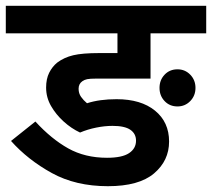

<svg xmlns="http://www.w3.org/2000/svg" viewBox="-20 -642 731 662"><path d="M368 -208Q341 -208 311.5 -202Q282 -196 256 -185Q226 -199 199.5 -223Q173 -247 156 -276.5Q139 -306 139 -340Q139 -370 149.5 -391Q160 -412 177 -426Q201 -444 232.5 -451.5Q264 -459 322 -459H385V-527H0V-622H691V-527H499V-371H312Q290 -371 280.5 -369Q271 -367 264 -362Q251 -353 251 -336Q251 -320 259.5 -308Q268 -296 280 -286Q323 -300 382 -300Q466 -300 514.5 -260.5Q563 -221 563 -154Q563 -88 511 -44Q459 0 352 0Q241 0 158.5 -45.5Q76 -91 18 -156L102 -223Q157 -163 215 -130.5Q273 -98 349 -98Q401 -98 425 -114Q449 -130 449 -157Q449 -181 429.5 -194.5Q410 -208 368 -208ZM530 -339Q530 -366 547.5 -384.5Q565 -403 592 -403Q618 -403 636 -384.5Q654 -366 654 -339Q654 -312 636 -293.5Q618 -275 592 -275Q565 -275 547.5 -293.5Q530 -312 530 -339Z"/></svg>

Font: Noto Sans SemiBold
Style: Regular
Weight: 600
Designer: Monotype Design Team
Foundry: Monotype Imaging Inc.
Version: Version 2.007